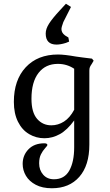

<svg xmlns="http://www.w3.org/2000/svg" viewBox="-20 -752 585 1025"><path d="M224 -573Q224 -598 242 -626Q260 -654 297 -694L332 -732L359 -715L318 -634Q308 -607 308 -597Q308 -577 327 -563L345 -552L349 -530L332 -523Q303 -514 282 -514Q224 -514 224 -573ZM101 123Q101 77 132 45Q163 13 217 13Q225 13 229 15.5Q233 18 233 22Q233 26 220.5 39.5Q208 53 198.5 72Q189 91 189 120Q189 156 210.5 180.5Q232 205 268 205Q324 205 350 158.5Q376 112 376 34V-109Q339 -58 299.5 -36Q260 -14 217 -14Q173 -14 135.5 -36Q98 -58 76 -102Q54 -146 54 -208Q54 -325 117.5 -393Q181 -461 290 -461Q324 -461 386 -450Q396 -449 422.5 -445Q449 -441 471 -439L480 -428L470 -411Q463 -401 460 -394Q457 -387 457 -375V20Q457 131 403.5 192Q350 253 257 253Q206 253 171 234.5Q136 216 118.5 186.5Q101 157 101 123ZM376 -166V-385Q337 -411 289 -411Q223 -411 185.5 -362.5Q148 -314 148 -225Q148 -152 178 -117.5Q208 -83 254 -83Q290 -83 321.5 -103Q353 -123 376 -166Z"/></svg>

Font: Kurale
Style: Regular
Weight: 400
Designer: Eduardo Rodriguez Tunni
Foundry: Eduardo Rodriguez Tunni
Version: Version 2.000